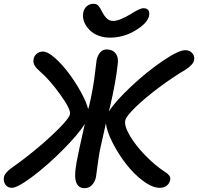

<svg xmlns="http://www.w3.org/2000/svg" viewBox="-37 -989 1042 1010"><path d="M541 -791Q511.7 -791 486.6 -799.6Q461.4 -808.1 444.6 -822Q427.7 -835.9 416.5 -853.3Q405.3 -870.6 401.4 -888.7Q397.5 -906.7 400.9 -922.9Q404.8 -943.4 419.7 -956.3Q434.6 -969.2 455.1 -969.2Q471.2 -969.2 481 -958.3Q490.7 -947.3 500 -926.8Q512.2 -903.8 525.6 -891.4Q539.1 -878.9 558.1 -878.9Q590.8 -878.9 650.9 -915Q697.8 -945.8 717.8 -945.8Q735.8 -945.8 743.4 -935.1Q751 -924.3 747.1 -905.8Q739.7 -868.2 676.8 -829.6Q613.8 -791 541 -791ZM24.9 -1Q2.4 -1 -9 -18.6Q-20.5 -36.1 -16.1 -58.1Q-12.2 -79.1 22.9 -105Q84.5 -147.5 153.6 -204.8Q222.7 -262.2 274.4 -314.5Q326.2 -366.7 331.1 -388.2Q336.4 -413.6 279.8 -491.9Q223.1 -570.3 176.8 -609.9Q153.8 -629.9 145.5 -643.8Q137.2 -657.7 139.2 -673.8Q140.6 -692.4 154.8 -705.1Q168.9 -717.8 189 -717.8Q213.9 -717.8 252 -684.1Q290 -650.4 325.2 -603.3Q360.4 -556.2 389.2 -503.7Q418 -451.2 426.8 -415Q429.2 -420.4 431.2 -429.2Q452.1 -517.6 461.4 -594.2Q470.7 -670.9 471.2 -672.9Q476.1 -696.8 489.7 -712.9Q503.4 -729 523.9 -729Q555.2 -729 571.5 -707.5Q587.9 -686 582 -649.9Q573.2 -562 541 -423.8Q537.1 -410.6 536.1 -402.8Q567.9 -454.1 649.7 -531.2Q731.4 -608.4 816.4 -666.7Q901.4 -725.1 938 -725.1Q960 -725.1 974.1 -709.7Q988.3 -694.3 983.9 -672.9Q980 -649.4 939.9 -623Q873.5 -584 800.8 -529.8Q728 -475.6 677.2 -426.5Q626.5 -377.4 622.1 -356Q615.7 -326.2 646.7 -274.2Q677.7 -222.2 728.3 -170.4Q778.8 -118.7 829.1 -85.9Q860.4 -66.9 858.9 -47.9Q857.4 -27.3 842.3 -14.2Q827.1 -1 803.2 -1Q764.2 -1 715.3 -37.6Q666.5 -74.2 626 -126.7Q585.4 -179.2 555.4 -238Q525.4 -296.9 520 -339.8Q492.7 -220.2 488.8 -200.2Q482.4 -167.5 475.8 -116Q469.2 -64.5 467.8 -57.1Q461.9 -30.8 446 -14.9Q430.2 1 408.2 1Q383.3 1 370.8 -16.4Q358.4 -33.7 358.4 -64.7Q358.4 -95.7 366.2 -138.2Q379.4 -207 409.2 -336.9Q373 -280.3 292.7 -199.7Q212.4 -119.1 133.8 -60.1Q55.2 -1 24.9 -1Z"/></svg>

Font: Shantell Sans Bouncy
Style: Italic
Weight: 500
Italic angle: -11.31°
Designer: Stephen Nixon, Anya Danilova, Shantell Martin
Foundry: Arrow Type
Version: Version 1.006;[9816181b4]